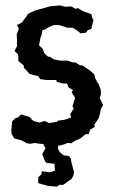

<svg xmlns="http://www.w3.org/2000/svg" viewBox="-20 -530 450 713"><path d="M80 2 59 -9 33 -16 23 -33 22 -44 25 -79 37 -91 48 -95 58 -105 89 -96 101 -83 110 -79 127 -75 146 -81 162 -73 193 -78 195 -82 218 -85 229 -88 244 -94 241 -106 254 -128 249 -135 259 -167 246 -187 251 -195 234 -206 229 -220H214L191 -226L189 -233H152L130 -236L121 -248L105 -251L89 -256L77 -270L68 -279L69 -286L48 -304V-319L47 -328L34 -341L43 -358V-385L42 -402L50 -423L43 -437L61 -446L73 -462L81 -473L83 -478L97 -485L111 -491L128 -496L143 -500L167 -507H170L203 -510L222 -505L245 -506L261 -497L269 -500L287 -489L320 -477L322 -465L327 -455L319 -423L305 -417L300 -409L280 -406L262 -420L249 -427H230L225 -429L199 -437H179L159 -428L150 -422L137 -417L135 -402L130 -389L125 -362L139 -348L144 -333L159 -319L164 -320L179 -310L202 -305H230L251 -298L259 -299L276 -288L286 -287L301 -277L313 -269L330 -254L334 -239L340 -227L347 -216L354 -197L355 -181L350 -166L363 -140L355 -126L351 -108L347 -92L344 -87L330 -67L332 -59L314 -48L310 -33L297 -31L277 -15L270 -12L258 -7L245 2L230 1L221 5L207 9L184 14L151 11L142 5L129 4L109 1L92 4ZM191 163 176 162 156 160 147 157 132 153 122 150V137V128L134 117L135 106L152 108L163 110L175 107L184 104L183 89L182 78L164 76L153 75L148 70L142 56L137 42L143 31L149 20L141 7L163 -8L185 -2L196 14L195 22L202 35L208 40L216 47L224 48L236 49L243 58L245 73L248 82L251 95L255 110L252 123L246 134L236 141L224 150L213 157L202 156Z"/></svg>

Font: Winky Rough
Style: Regular
Weight: 400
Designer: Simon Atzbach
Foundry: typofactur
Version: Version 1.206